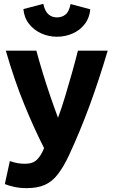

<svg xmlns="http://www.w3.org/2000/svg" viewBox="-20 -788 587 993"><path d="M118 185Q83 185 53.5 178.5Q24 172 5 164L31 45Q54 53 72 56Q90 59 110 59Q150 59 171.5 37.5Q193 16 208 -22Q157 -122 106 -246.5Q55 -371 10 -526H168Q182 -474 201 -411.5Q220 -349 241 -288Q262 -227 280 -179Q298 -227 316.5 -288Q335 -349 352.5 -411.5Q370 -474 383 -526H537Q492 -374 443 -241Q394 -108 336 17Q308 76 279 113.5Q250 151 212 168Q174 185 118 185ZM274 -598Q232 -598 194 -615Q156 -632 130.5 -664Q105 -696 101 -741L204 -768Q212 -730 230.5 -714Q249 -698 274 -698Q300 -698 318.5 -712.5Q337 -727 345 -767L447 -740Q443 -695 418 -663Q393 -631 355 -614.5Q317 -598 274 -598Z"/></svg>

Font: Ubuntu Sans ExtraBold
Style: Regular
Weight: 800
Designer: Dalton Maag Ltd
Foundry: Dalton Maag Ltd
Version: Version 1.006; ttfautohint (v1.8.4.7-5d5b)